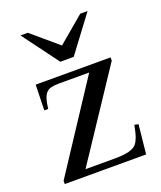

<svg xmlns="http://www.w3.org/2000/svg" viewBox="-128 -755 699 836"><g transform="rotate(-20 222.0 -337.0)"><path d="M404 0H27V-15L293 -420H155Q132 -420 117.5 -416.5Q103 -413 94 -403.5Q85 -394 79.5 -376.5Q74 -359 71 -332H53L56 -450H403V-435L134 -30H272Q350 -30 371 -56Q376 -62 379.5 -69Q383 -76 386.5 -85Q390 -94 393 -107Q396 -120 400 -139L418 -135ZM253 -507H191L67 -674H101L222 -571L344 -674H378Z"/></g></svg>

Font: Klingon pIqaD HaSta
Style: Regular
Weight: 400
Width: 0
Designer: Mike Neff (qa'vaj)
Foundry: Mike Neff and Michael Everson
Version: Version 2.003